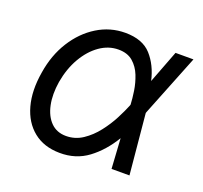

<svg xmlns="http://www.w3.org/2000/svg" viewBox="-103 -671 845 800"><g transform="rotate(20 319.5 -271.0)"><path d="M235.8 11.4Q166.2 10.7 120.2 -26.5Q74.2 -63.6 56.3 -128.7Q38.4 -193.9 52.6 -278.4Q65.3 -358.7 104.2 -420.5Q143.1 -482.2 200.1 -517.4Q257.1 -552.6 323.9 -552.6Q400.6 -552.6 439.3 -509.6Q478 -466.6 492.9 -400.6L548.3 -545.5H627.8L518.5 -271.3L517.4 -267.4L542.6 0H463.1L454.9 -133.2Q415.5 -67.8 361.7 -27.7Q307.9 12.4 235.8 11.4ZM446 -278.1V-279.8Q445 -304.3 440 -337.7Q435 -371.1 422.4 -403.1Q409.8 -435 385.5 -456.1Q361.2 -477.3 321 -477.3Q277 -477.3 238.3 -450.1Q199.6 -422.9 171.9 -375.2Q144.2 -327.4 133.5 -265.6Q124.3 -208.1 133.9 -162.5Q143.5 -116.8 169.7 -90.4Q196 -63.9 237.2 -63.9Q277.7 -63.9 311.1 -86.3Q344.5 -108.7 370.7 -142.4Q397 -176.1 415.5 -211.8Q433.9 -247.5 444.6 -274.1Z"/></g></svg>

Font: Inter UI
Style: Italic
Weight: 400
Italic angle: -9.39999°
Designer: Rasmus Andersson
Foundry: rsms
Version: 3.2;8d6f07862